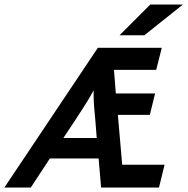

<svg xmlns="http://www.w3.org/2000/svg" viewBox="-62 -839 839 859"><path d="M-42.4 0 375.7 -625H661.8L636.8 -526.4H447.9L456.2 -420.8H631.9L608.3 -325H465.3L484.7 -102.1H674.3L649.3 0H390.3L379.2 -129.9H161.1L75.7 0ZM221.5 -221.5H370.8L364.6 -300Q361.8 -330.6 359 -362.8Q356.2 -395.1 356.9 -434.7Q335.4 -395.1 314.2 -362.8Q293.1 -330.6 273.6 -300ZM472.9 -681.2 610.4 -818.8H756.2L584 -681.2Z"/></svg>

Font: Afacad SemiBold
Style: Italic
Weight: 600
Italic angle: -14°
Designer: Kristian Moeller
Foundry: Dicotype
Version: Version 1.000